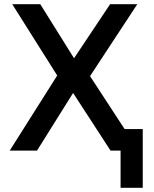

<svg xmlns="http://www.w3.org/2000/svg" viewBox="-20 -720 734 918"><path d="M556.5 178V0H525.5V-103H662.5V178ZM26.5 0 253.5 -359 38.5 -700H172.5L334 -441.5L506.5 -700H636.5L410.5 -356L643 0H508.5L329.5 -275.5L157 0Z"/></svg>

Font: Geologica Roman
Style: Regular
Weight: 400
Designer: Sindre Bremnes, Frode Helland
Foundry: Monokrom Skriftforlag AS
Version: Version 1.010;gftools[0.9.28]